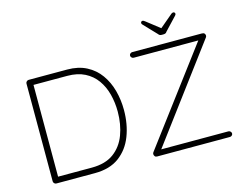

<svg xmlns="http://www.w3.org/2000/svg" viewBox="-115 -1067 1594 1253"><g transform="rotate(-15 681.5 -440.5)"><path d="M120 -700H380Q455 -700 510 -671.5Q565 -643 600.5 -593.5Q636 -544 653 -481Q670 -418 670 -350Q670 -254 639.5 -174.5Q609 -95 545 -47.5Q481 0 380 0H120Q112 0 106 -6Q100 -12 100 -20V-680Q100 -688 106 -694Q112 -700 120 -700ZM136 -40H370Q462 -40 518.5 -81.5Q575 -123 601.5 -193.5Q628 -264 628 -350Q628 -411 613.5 -467Q599 -523 568 -566.5Q537 -610 488 -635Q439 -660 370 -660H136L142 -668V-31ZM820 -700H1290Q1303 -700 1308 -693.5Q1313 -687 1313 -680Q1313 -673 1309 -668L831 -28L832 -38H1292Q1300 -38 1306 -32Q1312 -26 1312 -19Q1312 -11 1306 -5.5Q1300 0 1292 0H800Q790 0 785 -7Q780 -14 780 -21Q780 -28 784 -33L1259 -666L1265 -662H820Q812 -662 806 -668Q800 -674 800 -681Q800 -689 806 -694.5Q812 -700 820 -700ZM1047 -799 1036 -795 1126 -871Q1131 -876 1136 -878.5Q1141 -881 1145 -881Q1150 -881 1153.5 -877.5Q1157 -874 1157 -869Q1157 -866 1155.5 -863Q1154 -860 1151 -857L1070 -771Q1066 -764 1060 -761.5Q1054 -759 1046 -759H1036Q1028 -759 1022.5 -761.5Q1017 -764 1012 -771L931 -856Q928 -859 926.5 -862Q925 -865 925 -868Q925 -873 928.5 -876.5Q932 -880 937 -880Q944 -880 956 -870Z"/></g></svg>

Font: Quicksand Variable Light
Style: Regular
Weight: 300
Designer: Andrew Paglinawan
Foundry: Andrew Paglinawan
Version: Version 3.004